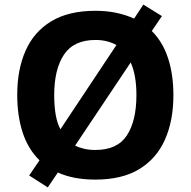

<svg xmlns="http://www.w3.org/2000/svg" viewBox="-20 -772 831 836"><path d="M735 -358Q735 -247 698.5 -164.5Q662 -82 587 -36Q512 10 395 10Q299 10 232 -21L188 44L107 -8L152 -74Q102 -123 78.5 -195.5Q55 -268 55 -359Q55 -469 91.5 -551.5Q128 -634 203.5 -679.5Q279 -725 396 -725Q445 -725 487 -716Q529 -707 564 -691L604 -752L685 -702L641 -637Q689 -589 712 -518Q735 -447 735 -358ZM216 -358Q216 -313 222 -275.5Q228 -238 243 -209L487 -576Q469 -586 446 -592Q423 -598 396 -598Q301 -598 258.5 -534Q216 -470 216 -358ZM574 -358Q574 -445 549 -500L307 -138Q325 -129 347 -124Q369 -119 395 -119Q491 -119 532.5 -182.5Q574 -246 574 -358Z"/></svg>

Font: Noto Sans Georgian Bold
Style: Regular
Weight: 700
Designer: Monotype Design Team, Akaki Razmadze
Foundry: Google LLC
Version: Version 2.005; ttfautohint (v1.8.4.7-5d5b)